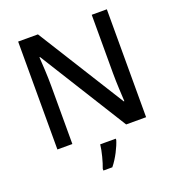

<svg xmlns="http://www.w3.org/2000/svg" viewBox="-162 -844 1097 1194"><g transform="rotate(-20 386.5 -246.5)"><path d="M680 0V-714H580V-325C580 -263 585 -175 587 -140H583L224 -714H93V0H192V-385C192 -455 187 -530 184 -577H188L548 0ZM457 70V61H354C350 103 331 174 317 209V221H376C413 176 445 110 457 70Z"/></g></svg>

Font: Noto Sans Cherokee Medium
Style: Regular
Weight: 500
Designer: Monotype Design Team
Foundry: Monotype Imaging Inc.
Version: Version 2.001